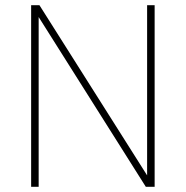

<svg xmlns="http://www.w3.org/2000/svg" viewBox="-20 -720 716 740"><path d="M100 0V-700H132L554 -33L547 -30V-700H576V0H542L121 -667L129 -669V0Z"/></svg>

Font: SUSE Thin
Style: Regular
Weight: 250
Designer: Rene Bieder
Foundry: SUSE
Version: Version 1.000